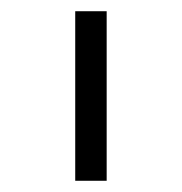

<svg xmlns="http://www.w3.org/2000/svg" viewBox="-20 -778 324 342"><path d="M114 -758H170V-456H114Z"/></svg>

Font: Biryani UltraLight
Style: Regular
Weight: 250
Designer: Dan Reynolds and Mathieu Réguer
Foundry: Dan Reynolds and Mathieu Réguer
Version: Version 1.003; ttfautohint (v1.1) -l 5 -r 5 -G 72 -x 0 -D la